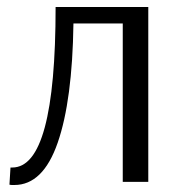

<svg xmlns="http://www.w3.org/2000/svg" viewBox="-20 -520 519 549"><path d="M21 9Q17 9 14 9Q11 9 7 8L10 -41H15Q139 -41 139 -500H404V0H331V-453H190Q187 -233 145 -112Q103 9 21 9Z"/></svg>

Font: Arsenal SC
Style: Regular
Weight: 400
Designer: Andrij Shevchenko
Foundry: Stairsfor
Version: Version 2.001; ttfautohint (v1.8.4.7-5d5b)